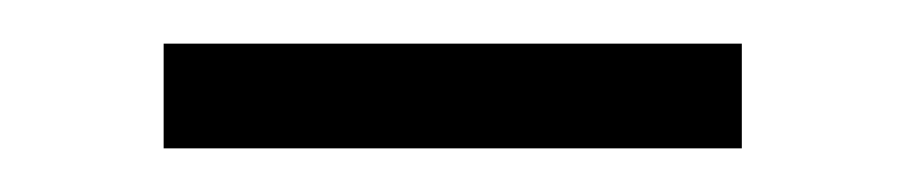

<svg xmlns="http://www.w3.org/2000/svg" viewBox="-20 -739 414 88"><path d="M55 -671V-719H320V-671Z"/></svg>

Font: Exo Thin
Style: Regular
Weight: 400
Version: Version 2.000